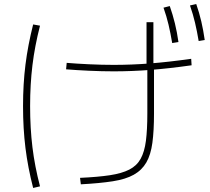

<svg xmlns="http://www.w3.org/2000/svg" viewBox="-20 -875 1040 950"><path d="M376 5Q464 1 523.5 -8Q583 -17 620 -36Q657 -55 676 -89.5Q695 -124 702 -178.5Q709 -233 709 -313V-545H705V-765H739V-547H742V-313Q742 -228 734 -168.5Q726 -109 704 -71Q682 -33 642 -10.5Q602 12 537.5 22Q473 32 380 37ZM144 55Q118 -46 106 -142.5Q94 -239 94 -350Q94 -459 106 -555Q118 -651 144 -754L178 -748Q152 -647 140.5 -552Q129 -457 129 -350Q129 -241 140.5 -146.5Q152 -52 178 47ZM832 -662Q824 -710 814 -752.5Q804 -795 789 -837L820 -845Q835 -802 845.5 -759Q856 -716 863 -667ZM963 -672Q955 -720 945 -762.5Q935 -805 920 -848L951 -855Q966 -812 976 -769Q986 -726 993 -677ZM543 -522Q485 -522 420 -525Q355 -528 307 -532L310 -564Q357 -560 421 -557Q485 -554 543 -554Q631 -554 721.5 -561Q812 -568 926 -584L928 -552Q815 -536 723.5 -529Q632 -522 543 -522Z"/></svg>

Font: M PLUS 2 ExtraLight
Style: Regular
Weight: 250
Designer: Coji Morishita
Foundry: UNDERFOREST DESIGN
Version: Version 1.001